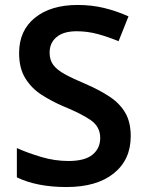

<svg xmlns="http://www.w3.org/2000/svg" viewBox="-20 -744 590 774"><path d="M507 -195Q507 -100 438.5 -45Q370 10 248 10Q129 10 48 -29V-147Q93 -127 147 -111Q201 -95 256 -95Q322 -95 353 -120.5Q384 -146 384 -188Q384 -233 346 -259.5Q308 -286 232 -317Q188 -336 147.5 -362Q107 -388 82 -428.5Q57 -469 57 -530Q57 -621 121 -672.5Q185 -724 293 -724Q349 -724 399 -712Q449 -700 498 -678L458 -578Q414 -596 373 -607Q332 -618 289 -618Q236 -618 208 -594.5Q180 -571 180 -532Q180 -502 195 -482Q210 -462 242 -444.5Q274 -427 324 -406Q382 -381 423 -353.5Q464 -326 485.5 -288.5Q507 -251 507 -195Z"/></svg>

Font: Noto Sans New Tai Lue Semibold
Style: Regular
Weight: 400
Designer: Monotype Design Team
Foundry: Monotype Imaging Inc.
Version: Version 2.004; ttfautohint (v1.8.4.7-5d5b)